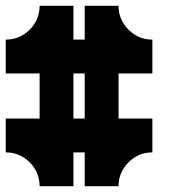

<svg xmlns="http://www.w3.org/2000/svg" viewBox="-20 -645 606 665"><path d="M273.4 -234.4V-390.6H234.4V-234.4ZM390.6 -390.6V-234.4H507.8V-117.2Q459.5 -117.2 425 -82.8Q390.6 -48.3 390.6 0H273.4V-117.2H234.4V0H117.2Q117.2 -48.3 82.8 -82.8Q48.3 -117.2 0 -117.2V-234.4H117.2V-390.6H0V-507.8Q48.3 -507.8 82.8 -542.2Q117.2 -576.7 117.2 -625H234.4V-507.8H273.4V-625H390.6Q390.6 -576.7 425 -542.2Q459.5 -507.8 507.8 -507.8V-390.6Z"/></svg>

Font: Leporid
Style: Regular
Weight: 400
Designer: GGBotNet
Foundry: GGBotNet
Version: 1.00